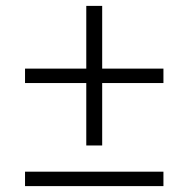

<svg xmlns="http://www.w3.org/2000/svg" viewBox="-20 -632 640 652"><path d="M327 -138H273V-350H65V-399H273V-612H327V-399H535V-350H327ZM535 0H65V-49H535Z"/></svg>

Font: IBM Plex Sans Light
Style: Regular
Weight: 300
Designer: Mike Abbink, Paul van der Laan, Pieter van Rosmalen
Foundry: Bold Monday
Version: Version 3.201